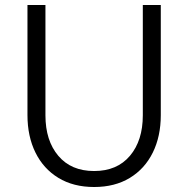

<svg xmlns="http://www.w3.org/2000/svg" viewBox="-20 -742 749 769"><path d="M90 -281V-722H162V-280Q162 -179 213.5 -118Q265 -57 357 -57Q449 -57 500.5 -118Q552 -179 552 -280V-722H624V-281Q624 -196 592 -131Q560 -66 500 -29.5Q440 7 357 7Q274 7 214 -29.5Q154 -66 122 -131Q90 -196 90 -281Z"/></svg>

Font: SUITE
Style: Regular
Weight: 400
Designer: Sun
Foundry: Sun
Version: Version 2.040